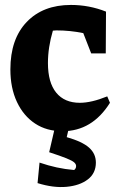

<svg xmlns="http://www.w3.org/2000/svg" viewBox="-20 -520 488 777"><path d="M233 11Q169 11 122 -20Q75 -51 48.5 -107.5Q22 -164 22 -239Q22 -362 88 -431Q154 -500 267 -500Q341 -500 409 -473L408 -304H349L317 -386Q264 -397 208 -397Q201 -397 194 -396Q174 -328 174 -265Q174 -186 207.5 -145Q241 -104 303 -104Q350 -104 414 -130L425 -104Q353 11 233 11ZM205 -16H262L250 35Q313 53 340.5 77.5Q368 102 368 138Q368 181 335.5 206Q303 231 249.5 236Q196 241 132 221L140 138Q175 150 209.5 157.5Q244 165 280 168Q288 162 288 152Q288 144 280 137Q272 130 248.5 120.5Q225 111 179 96Z"/></svg>

Font: Piazzolla
Style: Bold
Weight: 700
Designer: Juan Pablo del Peral
Foundry: Huerta Tipografica
Version: Version 1.330